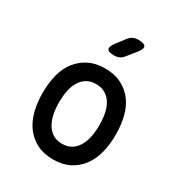

<svg xmlns="http://www.w3.org/2000/svg" viewBox="-186 -909 972 1043"><g transform="rotate(30 300.0 -387.5)"><path d="M300 10Q241 10 198 -12Q155 -34 126.5 -72Q98 -110 84.5 -162.5Q71 -215 71 -276Q71 -337 84 -388.5Q97 -440 126 -478Q155 -516 198 -538Q241 -560 300 -560Q360 -560 403 -538Q446 -516 474.5 -478.5Q503 -441 516 -389Q529 -337 529 -276Q529 -215 515.5 -162.5Q502 -110 473.5 -72Q445 -34 402 -12Q359 10 300 10ZM300 -88Q333 -88 356.5 -102Q380 -116 395.5 -141Q411 -166 418.5 -200.5Q426 -235 426 -276Q426 -317 419 -351Q412 -385 396.5 -409.5Q381 -434 357 -448Q333 -462 300 -462Q267 -462 243 -448Q219 -434 203.5 -409Q188 -384 181 -350Q174 -316 174 -275Q174 -234 181.5 -200Q189 -166 204.5 -141Q220 -116 243.5 -102Q267 -88 300 -88ZM305 -645Q269 -645 262.5 -658.5Q256 -672 277 -701L319 -756Q331 -772 345.5 -778.5Q360 -785 380 -785Q416 -785 423 -771Q430 -757 407 -728L362 -672Q351 -658 337 -651.5Q323 -645 305 -645Z"/></g></svg>

Font: Maple Mono Normal NL Medium
Style: Regular
Weight: 500
Monospace: yes
Designer: subframe7536
Version: Version 7.000